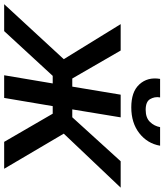

<svg xmlns="http://www.w3.org/2000/svg" viewBox="36 -814 770 899"><g transform="rotate(90 420.5 -365.0)"><path d="M248.6 -279.1 84.5 -545.5H208.1L339.1 -318.9H377.1L414.8 -545.5H521L483.7 -318.9H520.6L726.6 -545.5H850.1L597.3 -279.1L761.7 0H635.7L503.9 -227.3H468.4L430 0H323.9L362.2 -227.3H326.7L117.2 0H-8.9ZM340.9 -730.1H427.6Q425.1 -716.6 427.4 -705.1Q429.7 -693.5 435.7 -683.2Q447.8 -662.6 485.8 -662.6Q523.1 -662.6 542.6 -682.9Q561.8 -702.8 566.8 -730.1H653.8Q643.5 -670.5 595.2 -632.8Q546.9 -595.2 474.1 -595.2Q438.6 -595.2 411.8 -604.2Q384.9 -613.3 366.8 -632.8Q331 -671.5 340.9 -730.1Z"/></g></svg>

Font: Inter P Medium
Style: Italic
Weight: 500
Italic angle: 9.39999°
Designer: Rasmus Andersson
Foundry: rsms
Version: Version 3.018;git-588b23468